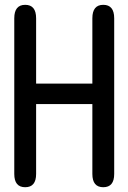

<svg xmlns="http://www.w3.org/2000/svg" viewBox="-20 -783 540 807"><path d="M131.8 -431.6H368.2V-706.1Q368.2 -762.7 414.1 -762.7Q460 -762.7 460 -706.1V-51.8Q460 3.9 414.1 3.9Q368.2 3.9 368.2 -51.8V-345.7H131.8V-51.8Q131.8 3.9 85.9 3.9Q40 3.9 40 -51.8V-706.1Q40 -762.7 85.9 -762.7Q131.8 -762.7 131.8 -706.1Z"/></svg>

Font: MotoyaLMaru
Style: W3 mono
Weight: 400
Version: Version 1.01